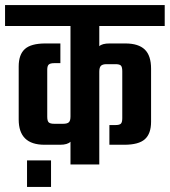

<svg xmlns="http://www.w3.org/2000/svg" viewBox="-40 -651 672 760"><path d="M612 -548H353V-468Q364 -479 394 -479H456Q508 -479 533 -455Q558 -431 558 -379V-169Q558 -122 533.5 -100Q509 -78 452 -78H393V-156H417Q433 -156 438.5 -161.5Q444 -167 444 -183V-369Q444 -386 438.5 -391.5Q433 -397 417 -397H382Q366 -397 359.5 -390.5Q353 -384 353 -367V0H239V-90Q227 -78 198 -78H136Q34 -78 34 -178V-388Q34 -435 58.5 -457Q83 -479 140 -479H199V-401H175Q159 -401 153 -395.5Q147 -390 147 -375V-189Q147 -172 153 -166.5Q159 -161 175 -161H210Q226 -161 232.5 -167Q239 -173 239 -190V-548H-20V-631H612ZM67 89V-16H162V89Z"/></svg>

Font: Teko Medium
Style: Regular
Weight: 500
Designer: Manushi Parikh, Jonny Pinhorn
Foundry: Indian Type Foundry
Version: Version 1.106;PS 1.0;hotconv 1.0.78;makeotf.lib2.5.61930; tt